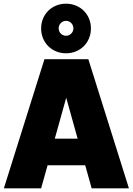

<svg xmlns="http://www.w3.org/2000/svg" viewBox="-20 -1021 720 1041"><path d="M338 -732C415 -732 473 -790 473 -867C473 -943 415 -1001 338 -1001C261 -1001 203 -943 203 -867C203 -790 261 -732 338 -732ZM338 -908C360 -908 378 -890 378 -867C378 -845 360 -827 338 -827C316 -827 298 -845 298 -867C298 -890 316 -908 338 -908ZM477 0H679L459 -700H221L1 0H203L238 -125H442ZM277 -269 339 -491 401 -269Z"/></svg>

Font: Arthouse Owned Black
Style: Regular
Weight: 900
Designer: Jeremy Tribby
Foundry: Tribby Type
Version: Version 1.000;PS 001.000;hotconv 1.0.88;makeotf.lib2.5.64775